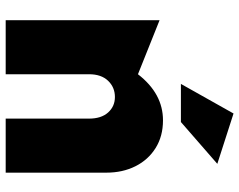

<svg xmlns="http://www.w3.org/2000/svg" viewBox="-103 -738 841 675"><g transform="rotate(90 317.5 -400.5)"><path d="M403 -553Q309 -553 241 -465L51 -541V0H241V-293Q241 -336 264 -360Q287 -384 321 -384Q354 -384 375.5 -360Q397 -336 397 -293V0H587V-354Q587 -411 564.5 -456Q542 -501 500.5 -527Q459 -553 403 -553ZM275 -616H409L556 -744L379 -801Z"/></g></svg>

Font: Geom Black
Style: Bold
Weight: 900
Version: Version 1.102